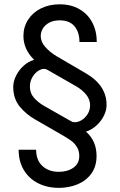

<svg xmlns="http://www.w3.org/2000/svg" viewBox="-20 -737 562 900"><path d="M259.8 -641.6Q231 -641.6 210.9 -630.9Q190.9 -620.1 180.9 -603.3Q170.9 -586.4 170.9 -568.4Q170.9 -540.5 192.9 -516.1Q214.8 -491.7 245.1 -473.6L378.9 -395.5Q480.5 -337.9 479.5 -244.1Q479.5 -218.8 466.3 -193.1Q453.1 -167.5 431.2 -147.9Q409.2 -128.4 383.8 -120.1V-119.1Q432.6 -76.2 432.6 -5.9Q432.6 43 408.2 76.7Q383.8 110.4 343.5 127Q303.2 143.6 255.9 143.6Q201.2 143.6 158.4 121.8Q115.7 100.1 91.6 59.8Q67.4 19.5 67.4 -35.2H149.4Q149.4 14.2 179 41.3Q208.5 68.4 255.9 68.4Q296.4 68.4 324 49.1Q351.6 29.8 351.6 -5.9Q351.6 -29.8 340.8 -47.4Q330.1 -64.9 315.4 -75.9Q300.8 -86.9 277.3 -100.6L143.6 -177.7Q103.5 -200.2 72.8 -237.1Q42 -273.9 42 -331.1Q42.5 -356 55.2 -381.8Q67.9 -407.7 89.8 -428Q111.8 -448.2 138.7 -456.1V-458Q89.8 -506.8 89.8 -568.4Q89.8 -610.8 111.8 -644.8Q133.8 -678.7 172.4 -697.8Q210.9 -716.8 259.8 -716.8Q312.5 -716.8 351.8 -694.3Q391.1 -671.9 412.4 -631.8Q433.6 -591.8 433.6 -540H352.5Q352.5 -585.9 329.3 -613.8Q306.2 -641.6 259.8 -641.6ZM337.9 -332 203.1 -409.2Q194.8 -414.1 186.5 -414.1Q171.9 -414.1 156.2 -402.8Q140.6 -391.6 130.4 -372.6Q120.1 -353.5 120.1 -331.1Q120.1 -301.8 137.7 -280.5Q155.3 -259.3 185.5 -241.2L314.5 -168Q320.8 -164.1 331.1 -164.1Q346.7 -164.1 363.3 -174.3Q379.9 -184.6 391.1 -202.9Q402.3 -221.2 402.3 -243.2Q402.3 -270.5 384.3 -293Q366.2 -315.4 337.9 -332Z"/></svg>

Font: Pretendard JP
Style: Regular
Weight: 400
Designer: Base glyphs from Inter by Rasmus Andersson; Hangeul glyphs from Noto Sans CJK(Source Han Sans) by Jang Soo-young and Kan
Foundry: Kil Hyung-jin
Version: Version 1.309